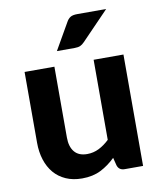

<svg xmlns="http://www.w3.org/2000/svg" viewBox="-83 -801 733 875"><g transform="rotate(-10 283.0 -363.0)"><path d="M52 0ZM190 -515.5V-188Q190 -145 209.8 -121.2Q229.5 -97.5 268.5 -97.5Q297.5 -97.5 323 -110.2Q348.5 -123 371.5 -145V-515.5H509.5V0H424.5Q398 0 390.5 -24L381.5 -60Q350.5 -29.5 313.8 -10.8Q277 8 226.5 8Q184.5 8 151.8 -6.5Q119 -21 97 -47Q75 -73 63.5 -109Q52 -145 52 -188V-515.5ZM468 -733.5 341.5 -602.5Q331.5 -592 321.8 -587.8Q312 -583.5 296.5 -583.5H213.5L283.5 -705.5Q291 -719.5 301.8 -726.5Q312.5 -733.5 334.5 -733.5Z"/></g></svg>

Font: Lato Heavy
Style: Regular
Weight: 800
Designer: Lukasz Dziedzic
Foundry: tyPoland Lukasz Dziedzic
Version: Version 2.007; 2014-02-27